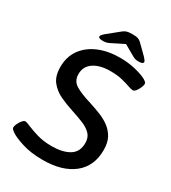

<svg xmlns="http://www.w3.org/2000/svg" viewBox="-206 -963 962 1077"><g transform="rotate(30 275.0 -424.5)"><path d="M245 7Q168 7 112.5 -10.5Q57 -28 33 -44Q24 -50 17.5 -56Q11 -62 11 -70Q11 -79 18 -94Q25 -109 35 -120.5Q45 -132 53 -132Q62 -132 88.5 -120.5Q115 -109 156 -97Q197 -85 249 -85Q319 -85 362 -110.5Q405 -136 405 -195Q405 -231 383.5 -252.5Q362 -274 327 -288Q292 -302 252 -315Q208 -329 166 -348.5Q124 -368 97 -402Q70 -436 70 -495Q70 -561 104 -608.5Q138 -656 198 -681.5Q258 -707 336 -707Q390 -707 438 -695Q486 -683 510 -669Q519 -663 523.5 -659Q528 -655 528 -648Q528 -639 521.5 -623.5Q515 -608 505.5 -596Q496 -584 487 -584Q477 -584 456 -591.5Q435 -599 403 -607Q371 -615 326 -615Q259 -615 218.5 -588Q178 -561 178 -511Q178 -466 214 -444.5Q250 -423 317 -403Q351 -392 386 -378.5Q421 -365 450 -344Q479 -323 496.5 -291.5Q514 -260 514 -212Q514 -107 442 -50Q370 7 245 7ZM203 -740Q174 -740 174 -752Q174 -761 194 -778L268 -838Q280 -848 292.5 -852Q305 -856 330 -856Q354 -856 365.5 -852Q377 -848 387 -838L448 -778Q457 -768 460.5 -762.5Q464 -757 464 -754Q464 -747 457.5 -743.5Q451 -740 434 -740Q423 -740 414.5 -742Q406 -744 395 -750L325 -790L247 -751Q234 -744 224 -742Q214 -740 203 -740Z"/></g></svg>

Font: Asap Semi Expanded Semi Expanded Medium
Style: Italic
Weight: 500
Width: 6
Italic angle: -6°
Designer: Pablo Cosgaya
Foundry: Omnibus-Type
Version: Version 3.001; ttfautohint (v1.8.4.7-5d5b)